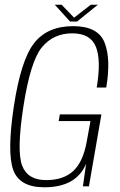

<svg xmlns="http://www.w3.org/2000/svg" viewBox="-20 -791 508 815"><path d="M168 4Q304 4 345.5 -96L332 0H357.5L410.5 -305.5H234L229 -277H364L347.5 -186.5Q332 -103 290.5 -64.8Q249 -26.5 176 -26.5Q97 -26.5 73.8 -88.5Q50.5 -150.5 79 -337Q109 -531.5 158 -590.5Q207 -649.5 286.5 -649.5Q364 -649.5 387 -592.5Q410 -535.5 390.5 -419.5H431Q451.5 -541 423.8 -610.5Q396 -680 290.5 -680Q181.5 -680 125 -608.2Q68.5 -536.5 38.5 -338Q9.5 -143.5 36.2 -69.8Q63 4 168 4ZM277.5 -699.5H307L395.5 -771H365.5L294.5 -716L241.5 -771H212.5Z"/></svg>

Font: Anybody SemiCondensed ExtraLight
Style: Italic
Weight: 250
Width: 4
Italic angle: -10°
Version: Version 1.113;gftools[0.9.25]